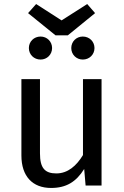

<svg xmlns="http://www.w3.org/2000/svg" viewBox="-20 -919 615 951"><path d="M86 -149C86 -46 141 12 233 12C308 12 357 -18 397 -82L404 0H483V-527H391V-151C359 -98 316 -60 259 -60C202 -60 178 -87 178 -159V-527H86ZM119 -854 255 -744H316L451 -854L412 -899L285 -818L159 -899ZM333 -681C333 -649 358 -624 390 -624C423 -624 448 -649 448 -681C448 -713 423 -738 390 -738C358 -738 333 -713 333 -681ZM123 -681C123 -649 148 -624 181 -624C213 -624 238 -649 238 -681C238 -713 213 -738 181 -738C148 -738 123 -713 123 -681Z"/></svg>

Font: FiraGO Unicode
Style: Regular
Weight: 400
Designer: bBox Type
Foundry: bBox Type GmbH
Version: Version 1.001;PS 001.001;hotconv 1.0.88;makeotf.lib2.5.64775